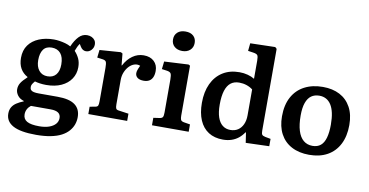

<svg xmlns="http://www.w3.org/2000/svg" viewBox="-89 -1015 2868 1494"><g transform="rotate(10 1345.0 -268.0)"><path d="M261 230Q199 230 153.5 222Q108 214 78.5 198Q49 182 34.5 158.5Q20 135 20 104Q20 75 32 54Q44 33 67.5 17.5Q91 2 122 -10V-13Q89 -23 72 -46Q55 -69 55 -94Q55 -121 69 -144Q83 -167 118 -199V-202Q81 -222 61.5 -256.5Q42 -291 42 -340Q42 -400 71.5 -441Q101 -482 153 -503.5Q205 -525 270 -525Q291 -525 314.5 -521.5Q338 -518 361.5 -511.5Q385 -505 404 -494Q426 -545 454 -574Q482 -603 519 -603Q539 -603 555 -595.5Q571 -588 580.5 -574.5Q590 -561 590 -541Q590 -516 572.5 -497Q555 -478 530 -478Q516 -478 505 -485.5Q494 -493 486 -506L474 -526Q465 -514 458 -499.5Q451 -485 444 -466Q466 -443 480 -413.5Q494 -384 494 -345Q494 -293 467 -252.5Q440 -212 390 -189Q340 -166 271 -166Q245 -166 221 -169.5Q197 -173 181 -178Q168 -163 162 -152.5Q156 -142 156 -130Q156 -115 163.5 -106.5Q171 -98 187 -94.5Q203 -91 226 -91H376Q468 -91 512.5 -58.5Q557 -26 557 39Q557 69 547 97Q537 125 515.5 149.5Q494 174 460 192Q426 210 376 220Q326 230 261 230ZM273 160Q319 160 351.5 148.5Q384 137 401.5 117Q419 97 419 70Q419 42 399 28.5Q379 15 339 15H183Q165 29 155.5 47.5Q146 66 146 88Q146 125 176.5 142.5Q207 160 273 160ZM269 -234Q313 -234 336.5 -262.5Q360 -291 360 -343Q360 -401 335 -430.5Q310 -460 265 -460Q220 -460 198.5 -430Q177 -400 177 -346Q177 -295 201.5 -264.5Q226 -234 269 -234Z M634 0V-58L678 -66Q694 -69 698.5 -78.5Q703 -88 703 -114V-377Q703 -411 697.5 -423.5Q692 -436 670 -439L626 -445L633 -506L800 -518L814 -510L823 -418H826Q852 -468 892 -496.5Q932 -525 980 -525Q1032 -525 1062 -496.5Q1092 -468 1092 -421Q1092 -392 1083 -371.5Q1074 -351 1056.5 -340.5Q1039 -330 1013 -330Q980 -330 963 -343.5Q946 -357 946 -379Q946 -387 948 -395Q950 -403 954.5 -414Q959 -425 966 -440Q944 -449 921 -442Q898 -435 879 -415.5Q860 -396 848 -367.5Q836 -339 836 -305V-112Q836 -88 841 -79Q846 -70 863 -68L941 -57V0Z M1137 0V-59L1186 -66Q1205 -69 1210.5 -79Q1216 -89 1216 -116V-375Q1216 -410 1209.5 -422Q1203 -434 1180 -438L1137 -444L1144 -505L1335 -515L1348 -508V-113Q1348 -93 1352.5 -81.5Q1357 -70 1378 -66L1427 -58V0ZM1268 -610Q1229 -610 1205.5 -631Q1182 -652 1182 -687Q1182 -722 1205 -743Q1228 -764 1268 -764Q1308 -764 1330.5 -743.5Q1353 -723 1353 -688Q1353 -653 1329.5 -631.5Q1306 -610 1268 -610Z M1699 14Q1632 14 1585 -16Q1538 -46 1513.5 -103Q1489 -160 1489 -240Q1489 -327 1519 -391Q1549 -455 1604.5 -490Q1660 -525 1737 -525Q1771 -525 1802.5 -516.5Q1834 -508 1856 -494V-637Q1856 -669 1849 -679.5Q1842 -690 1814 -694L1773 -700L1779 -761L1976 -766L1989 -754V-108Q1989 -85 1995 -76.5Q2001 -68 2021 -64L2064 -56V2L1879 8L1867 -72H1863Q1845 -45 1821.5 -26Q1798 -7 1767.5 3.5Q1737 14 1699 14ZM1743 -70Q1778 -70 1803 -86.5Q1828 -103 1842 -133.5Q1856 -164 1856 -205V-410Q1834 -427 1806.5 -436Q1779 -445 1749 -445Q1708 -445 1681.5 -424Q1655 -403 1641.5 -360Q1628 -317 1628 -251Q1628 -191 1641.5 -151Q1655 -111 1681 -90.5Q1707 -70 1743 -70Z M2380 14Q2300 14 2241.5 -17Q2183 -48 2152 -106Q2121 -164 2121 -245Q2121 -335 2155 -397.5Q2189 -460 2251 -492.5Q2313 -525 2396 -525Q2473 -525 2529.5 -495.5Q2586 -466 2617.5 -408.5Q2649 -351 2649 -268Q2649 -180 2616.5 -116.5Q2584 -53 2524 -19.5Q2464 14 2380 14ZM2394 -59Q2433 -59 2458 -79.5Q2483 -100 2495 -142Q2507 -184 2507 -246Q2507 -299 2498.5 -338Q2490 -377 2473.5 -402.5Q2457 -428 2433.5 -440.5Q2410 -453 2381 -453Q2343 -453 2317 -434.5Q2291 -416 2277 -377Q2263 -338 2263 -276Q2263 -205 2278 -156.5Q2293 -108 2322.5 -83.5Q2352 -59 2394 -59Z"/></g></svg>

Font: Literata 18pt SemiBold
Style: Regular
Weight: 600
Designer: Latin by Veronika Burian and Jose Scaglione. Greek by Irene Vlachou. Cyrillic by Vera Evstafieva.
Foundry: TypeTogether
Version: Version 3.103;gftools[0.9.29]